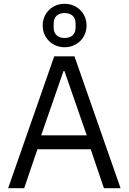

<svg xmlns="http://www.w3.org/2000/svg" viewBox="-20 -996 681 1016"><path d="M322 -746C387 -746 438 -795 438 -861C438 -927 387 -976 322 -976C257 -976 206 -927 206 -861C206 -795 257 -746 322 -746ZM322 -795C286 -795 264 -815 264 -850V-872C264 -907 286 -927 322 -927C358 -927 380 -907 380 -872V-850C380 -815 358 -795 322 -795ZM618 0 374 -698H267L23 0H108L178 -206H460L530 0ZM439 -280H198L316 -620H321Z"/></svg>

Font: IBM Plex Thai Looped
Style: Regular
Weight: 400
Designer: Mike Abbink, Paul van der Laan, Pieter van Rosmalen, Ben Mitchell, Mark Frömberg
Foundry: Bold Monday
Version: Version 1.0